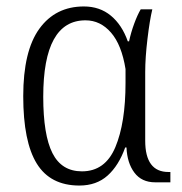

<svg xmlns="http://www.w3.org/2000/svg" viewBox="-20 -565 563 595"><path d="M52 -267Q52 -407 102 -476Q152 -545 240 -545Q289 -545 323.5 -516.5Q358 -488 376 -437H380Q386 -465 396 -492Q406 -519 416 -536H452Q444 -503 437 -444.5Q430 -386 430 -342V-129Q430 -32 502 -32H508V0H461Q419 0 396.5 -30Q374 -60 372 -108H368Q348 -52 313.5 -21Q279 10 226 10Q136 10 94 -58Q52 -126 52 -267ZM369 -308V-351Q357 -426 324 -464Q291 -502 245 -502Q114 -502 114 -265Q114 -147 142.5 -90.5Q171 -34 234 -34Q306 -34 337.5 -109Q369 -184 369 -308Z"/></svg>

Font: Noto Serif NarrowLight
Style: Regular
Weight: 300
Width: 4
Designer: Monotype Design Team
Foundry: Monotype Imaging Inc.
Version: Version 1.001